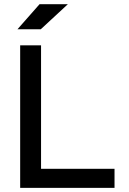

<svg xmlns="http://www.w3.org/2000/svg" viewBox="-20 -914 626 934"><path d="M78.1 0V-693.4H179.7V-92.8H537.1V0ZM64.9 -771.5 172.4 -893.6H310.1L178.2 -771.5Z"/></svg>

Font: CaskaydiaMono NF
Style: Regular
Weight: 400
Designer: Aaron Bell
Foundry: Saja Typeworks
Version: Version 2111.001; ttfautohint (v1.8.4);Nerd Fonts 3.1.1